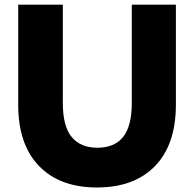

<svg xmlns="http://www.w3.org/2000/svg" viewBox="-20 -798 842 832"><path d="M58.9 -344.4V-777.8H252.2V-352.2Q252.2 -251.1 290.6 -204.4Q328.9 -157.8 402.2 -157.8Q475.6 -157.8 513.3 -204.4Q551.1 -251.1 551.1 -352.2V-777.8H742.2V-344.4Q742.2 -172.2 652.2 -78.9Q562.2 14.4 400 14.4Q238.9 14.4 148.9 -78.9Q58.9 -172.2 58.9 -344.4Z"/></svg>

Font: Paperlogy 9 Black
Style: Regular
Weight: 900
Designer: redesigned by Lee Juim, glyphs from Gmarket Sans & Montserrat
Foundry: PT&
Version: Version 1.001